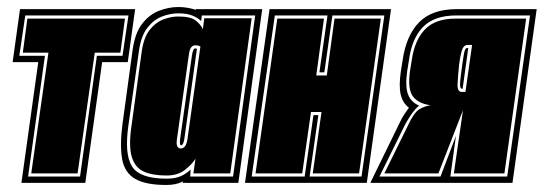

<svg xmlns="http://www.w3.org/2000/svg" viewBox="-20 -521 1549 547"><path d="M41 0 89 -344H16L37 -495H365L344 -344H271L223 0ZM60 -18H208L256 -362H329L346 -477H52L35 -362H108ZM69 -27 118 -371H45L58 -468H336L323 -371H250L201 -27Z M454 6Q395 6 365 -11.5Q335 -29 328 -67.5Q321 -106 329 -168L358 -380Q365 -428 385.5 -454Q406 -480 433.5 -490.5Q461 -501 488 -501Q503 -501 516 -498.5Q529 -496 538 -493V-495H727L659 0H501V-4Q482 6 454 6ZM454 -12Q480 -12 496 -19.5Q512 -27 523 -38L522 -18H644L707 -477H555L553 -461Q544 -470 528.5 -476.5Q513 -483 488 -483Q465 -483 441.5 -474Q418 -465 400 -442Q382 -419 376 -377L346 -165Q334 -82 356 -47Q378 -12 454 -12ZM454 -21Q415 -21 390 -32Q365 -43 355.5 -74Q346 -105 355 -165L384 -376Q390 -415 406.5 -436Q423 -457 445 -465.5Q467 -474 488 -474Q523 -474 537.5 -462.5Q552 -451 558 -438L562 -469H697L636 -27H531L537 -69Q528 -54 507.5 -37.5Q487 -21 454 -21ZM495 -98Q510 -98 514 -124L551 -389Q544 -392 536 -392Q530 -392 525 -386.5Q520 -381 518 -365L484 -124Q482 -109 485.5 -103.5Q489 -98 495 -98ZM496 -107Q494 -107 493 -110.5Q492 -114 493 -124L527 -364Q530 -383 536 -383Q539 -383 541 -382L505 -124Q502 -107 496 -107Z M678 0 748 -495H1094L1025 0ZM697 -18H848L873 -193H887L862 -18H1010L1075 -477H927L904 -315H890L913 -477H763ZM708 -27 770 -468H903L881 -306H911L933 -468H1065L1003 -27H871L896 -202H866L841 -27Z M1035 0 1120 -174Q1125 -185 1132 -195.5Q1139 -206 1145 -214Q1127 -228 1121.5 -252Q1116 -276 1122 -318L1127 -349Q1137 -419 1173.5 -457Q1210 -495 1282 -495H1509L1440 0ZM1061 -18H1235L1279 -134L1263 -18H1425L1490 -477H1280Q1217 -477 1185 -444Q1153 -411 1145 -349L1140 -318Q1134 -274 1142.5 -252Q1151 -230 1174 -220Q1157 -207 1135 -168ZM1075 -27 1143 -165Q1159 -200 1174.5 -209.5Q1190 -219 1207 -221Q1171 -226 1156 -247Q1141 -268 1148 -318L1153 -349Q1161 -406 1190.5 -437Q1220 -468 1278 -468H1479L1417 -27H1273L1299 -207L1229 -27ZM1296 -259H1306L1325 -393H1312Q1300 -393 1295 -374.5Q1290 -356 1288 -337Q1284 -299 1283.5 -279Q1283 -259 1296 -259ZM1297 -268Q1289 -268 1291 -288Q1293 -308 1297 -337Q1298 -345 1299.5 -353.5Q1301 -362 1302 -369Q1305 -384 1310 -384H1314L1298 -268Z"/></svg>

Font: Alumni Sans Collegiate One
Style: Italic
Weight: 400
Italic angle: -8°
Designer: Robert E. Leuschke
Foundry: Robert E. Leuschke
Version: Version 1.100